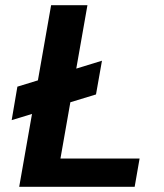

<svg xmlns="http://www.w3.org/2000/svg" viewBox="-20 -720 632 740"><path d="M25 -257 47 -386 373 -486 350 -356ZM54 0 177 -700H317L213 -109H518L499 0Z"/></svg>

Font: DM Sans ExtraBold
Style: Italic
Weight: 800
Italic angle: -10°
Designer: Colophon Foundry, Jonny Pinhorn
Foundry: Colophon Foundry
Version: Version 4.004;gftools[0.9.30]